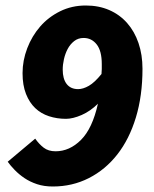

<svg xmlns="http://www.w3.org/2000/svg" viewBox="-20 -666 560 698"><path d="M264 -342Q282 -342 303 -354Q324 -366 349 -397Q350 -406 350 -415Q350 -424 350 -433Q350 -481 331.5 -504.5Q313 -528 284 -528Q264 -528 249.5 -516.5Q235 -505 226 -488Q217 -471 212.5 -451Q208 -431 208 -413Q208 -379 222.5 -360.5Q237 -342 264 -342ZM172 12Q140 12 114.5 3.5Q89 -5 69 -18.5Q49 -32 33.5 -48Q18 -64 8 -78L108 -162Q122 -142 139 -129Q156 -116 182 -116Q233 -116 274.5 -157.5Q316 -199 336 -289Q323 -276 308 -265.5Q293 -255 277 -248Q261 -241 246.5 -237.5Q232 -234 220 -234Q187 -234 158 -243.5Q129 -253 108 -273Q87 -293 74.5 -324.5Q62 -356 62 -400Q62 -446 79 -490.5Q96 -535 126 -569.5Q156 -604 198.5 -625Q241 -646 292 -646Q339 -646 377 -629.5Q415 -613 442 -582.5Q469 -552 483.5 -509.5Q498 -467 498 -416Q498 -318 474 -239Q450 -160 406.5 -104.5Q363 -49 303 -18.5Q243 12 172 12Z"/></svg>

Font: mr_Source Sans Pro
Style: Italic
Weight: 900
Italic angle: -11°
Designer: Paul D. Hunt
Foundry: Adobe Systems Incorporated
Version: Version 1.076;July 10, 2024;FontCreator 11.5.0.2430 64-bit